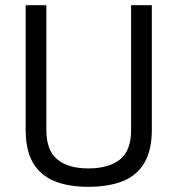

<svg xmlns="http://www.w3.org/2000/svg" viewBox="-20 -711 685 741"><path d="M320 10Q244 10 190 -12Q136 -34 107.5 -82.5Q79 -131 79 -211V-691H159V-209Q159 -130 201.5 -95.5Q244 -61 320 -61Q400 -61 443 -95.5Q486 -130 486 -209V-691H566V-211Q566 -132 537.5 -83Q509 -34 454 -12Q399 10 320 10Z"/></svg>

Font: Cairo Play
Style: Regular
Weight: 400
Designer: Mohamed Gaber, Accademia di Belle Arti di Urbino
Foundry: Kief Type Foundry, Accademia di Belle Arti di Urbino
Version: Version 3.119